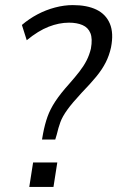

<svg xmlns="http://www.w3.org/2000/svg" viewBox="-20 -734 461 754"><path d="M145 -186 149 -209Q156 -246 166.5 -275.5Q177 -305 197 -335.5Q217 -366 252 -405Q275 -431 292 -453Q309 -475 320 -496.5Q331 -518 337 -543Q344 -582 335 -604Q326 -626 304 -635.5Q282 -645 251 -645Q212 -645 171 -629Q130 -613 85 -576L66 -636Q94 -660 127 -677.5Q160 -695 196 -704.5Q232 -714 266 -714Q322 -714 359 -696Q396 -678 411.5 -641Q427 -604 416 -548Q409 -516 395 -488.5Q381 -461 358 -433Q335 -405 301 -370Q263 -329 244 -302.5Q225 -276 217 -254Q209 -232 203 -206L197 -186ZM95 0 110 -96H205L190 0Z"/></svg>

Font: Nunito Sans 10pt Condensed
Style: Italic
Weight: 400
Width: 3
Italic angle: -9°
Designer: Vernon Adams
Foundry: Vernon Adams
Version: Version 3.101;gftools[0.9.27]